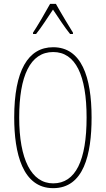

<svg xmlns="http://www.w3.org/2000/svg" viewBox="-20 -970 551 1000"><path d="M271 -950H241C217 -906 173 -831 152 -800V-793H168C195 -826 231 -883 256 -920C283 -880 317 -827 345 -793H360V-800C348 -819 297 -903 271 -950ZM457 -358C457 -570 404 -724 257 -724C126 -724 54 -602 54 -358C54 -173 97 10 257 10C416 10 457 -165 457 -358ZM80 -358C80 -574 137 -699 257 -699C374 -699 431 -577 431 -358C431 -135 374 -15 257 -15C143 -15 80 -141 80 -358Z"/></svg>

Font: Noto Sans Armenian ExtraCondensed Thin
Style: Regular
Weight: 100
Width: 2
Designer: Monotype Design Team
Foundry: Monotype Imaging Inc.
Version: Version 2.008